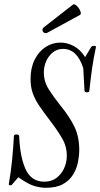

<svg xmlns="http://www.w3.org/2000/svg" viewBox="-20 -878 475 911"><path d="M197 13Q174 13 144.5 5Q115 -3 67 -37L36 -1Q33 2 27 1Q21 0 22 -6Q32 -64 37.5 -119.5Q43 -175 46 -233Q47 -240 58.5 -240Q70 -240 71 -232Q75 -132 102 -74Q129 -16 190 -16Q224 -16 247.5 -33.5Q271 -51 284 -79Q297 -107 297 -139Q297 -184 274 -223Q251 -262 215 -309Q185 -348 165 -378Q145 -408 135 -437Q125 -466 125 -503Q125 -556 144.5 -595Q164 -634 196.5 -655Q229 -676 267 -676Q300 -676 331 -659Q362 -642 384 -607L412 -654Q415 -660 426 -660.5Q437 -661 435 -653Q424 -604 416.5 -550.5Q409 -497 404 -447Q403 -440 392.5 -440Q382 -440 381 -447L375 -555Q346 -646 279 -646Q252 -646 231.5 -630Q211 -614 199.5 -588.5Q188 -563 188 -534Q188 -491 211.5 -454Q235 -417 267 -377Q311 -323 333.5 -276Q356 -229 356 -167Q356 -140 350 -109Q344 -78 327 -50Q310 -22 279 -4.5Q248 13 197 13ZM207 -724Q197 -718 189.5 -722.5Q182 -727 181.5 -735.5Q181 -744 190 -750L326 -856Q331 -860 339 -854.5Q347 -849 354 -839Q361 -829 363 -819.5Q365 -810 359 -807Z"/></svg>

Font: Junicode Two Beta Condensed
Style: Italic
Weight: 400
Width: 3
Italic angle: -9°
Version: Version 1.053; ttfautohint (v1.8.4)